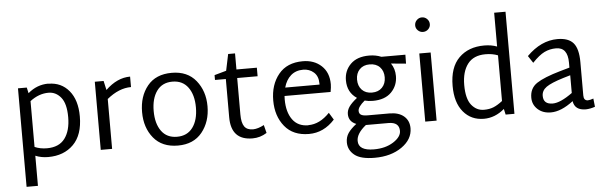

<svg xmlns="http://www.w3.org/2000/svg" viewBox="-59 -1033 4706 1499"><g transform="rotate(-5 2294.0 -283.0)"><path d="M334 -552 335 -551Q435 -551 496 -477.5Q557 -404 557 -276Q557 -131 482 -56Q407 19 284 19Q229 19 184 0V236H95V-536H164L174 -491Q245 -552 334 -552ZM280 -50Q375 -50 420.5 -111Q466 -172 466 -278Q466 -384 426.5 -432.5Q387 -481 329 -481Q253 -481 184 -428V-69Q227 -50 280 -50Z M975 -551V-469Q880 -469 786 -392V-1H697V-535H766L782 -463Q873 -551 975 -551Z M1301 18Q1177 18 1110.5 -63Q1044 -144 1044 -266Q1044 -390 1110 -471Q1176 -552 1301 -552Q1424 -552 1490.5 -469.5Q1557 -387 1557 -268Q1557 -147 1490.5 -64.5Q1424 18 1301 18ZM1466 -267Q1466 -365 1423 -424Q1380 -483 1300 -483Q1220 -483 1177.5 -424Q1135 -365 1135 -267Q1135 -168 1177.5 -109.5Q1220 -51 1300 -51Q1380 -51 1423 -109.5Q1466 -168 1466 -267Z M1982 -83 1998 -20Q1946 13 1886 13Q1718 13 1718 -167V-467H1633V-505L1726 -531L1753 -660H1807V-534H1967V-467H1807V-181Q1807 -116 1828 -86.5Q1849 -57 1896 -57Q1935 -58 1982 -83Z M2329 -51V-52Q2418 -52 2496 -134L2530 -78Q2444 17 2328 17Q2204 17 2138 -64Q2072 -145 2072 -267Q2072 -391 2138 -472Q2204 -553 2328 -553Q2417 -553 2474 -500Q2531 -447 2531 -355Q2531 -332 2524 -295H2163Q2162 -286 2162 -268Q2162 -169 2204.5 -110Q2247 -51 2329 -51ZM2325 -487H2326Q2267 -487 2228.5 -453Q2190 -419 2174 -360H2443V-368Q2443 -426 2408.5 -456.5Q2374 -487 2325 -487Z M3131 -534 3130 -464 3013 -475Q3043 -432 3043 -375Q3043 -300 2992.5 -248.5Q2942 -197 2847 -197Q2813 -197 2783 -205Q2729 -160 2729 -129Q2729 -107 2745 -97.5Q2761 -88 2797 -88H2967Q3040 -88 3080.5 -53Q3121 -18 3121 41Q3121 128 3036 187.5Q2951 247 2823 247Q2713 247 2664.5 207.5Q2616 168 2616 108Q2616 67 2637 36Q2658 5 2702 -29Q2643 -52 2643 -111Q2643 -141 2662 -168.5Q2681 -196 2725 -231Q2651 -280 2651 -375Q2651 -450 2702 -501Q2753 -552 2848 -552Q2900 -552 2943 -534ZM2955 -373Q2955 -422 2926 -452.5Q2897 -483 2846 -483Q2796 -483 2767 -452.5Q2738 -422 2738 -373Q2738 -323 2767 -292.5Q2796 -262 2846 -262Q2896 -262 2925.5 -292.5Q2955 -323 2955 -373ZM3037 55Q3037 -14 2953 -14H2788H2776Q2701 46 2701 104Q2701 181 2823 181Q2913 181 2975 141.5Q3037 102 3037 55Z M3284 -699Q3261 -699 3244 -715.5Q3227 -732 3227 -755Q3227 -779 3244 -796Q3261 -813 3284 -813Q3308 -813 3325 -796Q3342 -779 3342 -755Q3342 -732 3325 -715.5Q3308 -699 3284 -699ZM3240 0V-534H3329V0Z M3850 -800H3939V0H3870L3860 -45Q3786 18 3699 18Q3599 18 3538 -55Q3477 -128 3477 -258Q3477 -404 3551.5 -478Q3626 -552 3750 -552Q3806 -552 3850 -535ZM3568 -258Q3568 -150 3607.5 -101Q3647 -52 3705 -52Q3748 -52 3780 -65Q3812 -78 3851 -108V-466Q3808 -483 3754 -483Q3660 -483 3614 -422.5Q3568 -362 3568 -258Z M4563 -65 4570 0Q4533 13 4498 14Q4411 14 4400 -59Q4305 14 4224 14Q4161 14 4121 -22.5Q4081 -59 4081 -114Q4081 -188 4138 -226Q4195 -264 4324 -301L4398 -322V-361Q4398 -481 4307 -481Q4257 -481 4215 -460.5Q4173 -440 4120 -384L4083 -440Q4195 -552 4324 -552Q4410 -552 4448.5 -507Q4487 -462 4487 -357V-96Q4487 -55 4520 -55Q4535 -55 4563 -65ZM4171 -120Q4171 -54 4244 -54Q4304 -54 4399 -123V-262L4342 -245Q4247 -216 4209 -189Q4171 -162 4171 -120Z"/></g></svg>

Font: Martel Sans
Style: Regular
Weight: 400
Designer: Dan Reynolds and Mathieu Réguer
Foundry: Dan Reynolds and Mathieu Réguer
Version: Version 1.001;PS 001.001;hotconv 1.0.70;makeotf.lib2.5.58329